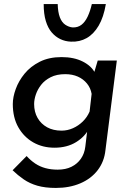

<svg xmlns="http://www.w3.org/2000/svg" viewBox="-20 -717 648 945"><path d="M255 208Q202 208 164 197Q126 186 97 166Q68 146 42 121L111 51Q131 73 153.5 88Q176 103 203.5 110.5Q231 118 264 118Q303 118 331.5 104Q360 90 378 64.5Q396 39 400 4L413 -104L419 -86Q399 -45 354.5 -17.5Q310 10 248 10Q190 10 144 -16Q98 -42 70.5 -90Q43 -138 43 -205Q43 -239 57.5 -279Q72 -319 101 -354.5Q130 -390 175.5 -413Q221 -436 283 -436Q344 -436 387.5 -414Q431 -392 448 -357L437 -338L461 -419H555L499 22Q493 79 460.5 121Q428 163 375 185.5Q322 208 255 208ZM301 -352Q259 -352 229.5 -337Q200 -322 182.5 -299.5Q165 -277 156.5 -252Q148 -227 148 -205Q148 -166 165 -136.5Q182 -107 212 -90.5Q242 -74 283 -74Q312 -74 339 -86Q366 -98 387.5 -119Q409 -140 421 -168L431 -255Q426 -284 408 -306Q390 -328 363 -340Q336 -352 301 -352ZM329 -512Q301 -513 277 -524.5Q253 -536 234.5 -557.5Q216 -579 205.5 -613.5Q195 -648 195 -697H264Q265 -657 274.5 -632Q284 -607 301 -595.5Q318 -584 337 -582Q363 -581 381 -595Q399 -609 411.5 -635.5Q424 -662 432 -697H501Q490 -632 465.5 -590.5Q441 -549 406.5 -529.5Q372 -510 329 -512Z"/></svg>

Font: Josefin Sans Thin Medium
Style: Italic
Weight: 500
Italic angle: -7°
Version: Version 2.000